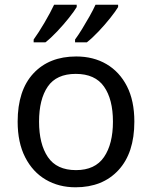

<svg xmlns="http://www.w3.org/2000/svg" viewBox="-20 -786 645 816"><path d="M551 -269Q551 -136 483.5 -63Q416 10 301 10Q230 10 174.5 -22.5Q119 -55 87 -117.5Q55 -180 55 -269Q55 -402 122 -474Q189 -546 304 -546Q377 -546 432.5 -513.5Q488 -481 519.5 -419.5Q551 -358 551 -269ZM146 -269Q146 -174 183.5 -118.5Q221 -63 303 -63Q384 -63 422 -118.5Q460 -174 460 -269Q460 -364 422 -418Q384 -472 302 -472Q220 -472 183 -418Q146 -364 146 -269ZM482 -756Q472 -739 449 -710Q426 -681 399 -652.5Q372 -624 349 -606H299V-618Q313 -637 329 -663Q345 -689 360.5 -716.5Q376 -744 386 -766H482ZM306 -756Q296 -739 273 -710Q250 -681 223 -652.5Q196 -624 173 -606H123V-618Q144 -647 169 -689.5Q194 -732 210 -766H306Z"/></svg>

Font: Noto Sans Living
Style: Regular
Weight: 400
Designer: Monotype Design Team
Foundry: Monotype Imaging Inc.
Version: Version 2.013; ttfautohint (v1.8.4.7-5d5b)